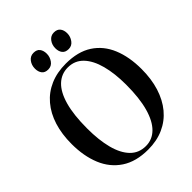

<svg xmlns="http://www.w3.org/2000/svg" viewBox="-265 -1084 1232 1232"><g transform="rotate(-45 351.5 -468.0)"><path d="M345 12Q235.5 12 163.8 -35.5Q92 -83 57.2 -167.2Q22.5 -251.5 22.5 -361Q22.5 -450.5 45.2 -522.8Q68 -595 111.8 -646.5Q155.5 -698 218.2 -725.2Q281 -752.5 361 -752.5Q470 -752.5 540.8 -706.5Q611.5 -660.5 646 -577.5Q680.5 -494.5 680.5 -383.5Q680.5 -294 657.8 -221.2Q635 -148.5 591.8 -96.2Q548.5 -44 486.2 -16Q424 12 345 12ZM350.5 -14.5Q409 -14.5 451.2 -56Q493.5 -97.5 516.5 -179.5Q539.5 -261.5 539.5 -383.5Q539.5 -484.5 519 -561.8Q498.5 -639 457 -682.5Q415.5 -726 352.5 -726Q294 -726 251.5 -685.8Q209 -645.5 186.2 -564.5Q163.5 -483.5 163.5 -361Q163.5 -255 184 -177.2Q204.5 -99.5 246 -57Q287.5 -14.5 350.5 -14.5ZM254.5 -805Q225.5 -805 211.8 -823Q198 -841 198 -869.5Q198 -901 216 -924.5Q234 -948 262.5 -948H263.5Q293 -948 306.5 -930Q320 -912 320 -883.5Q320 -854 302.5 -829.5Q285 -805 255.5 -805ZM440 -805Q410.5 -805 396.8 -823Q383 -841 383 -869.5Q383 -901 401 -924.5Q419 -948 447.5 -948H448.5Q477.5 -948 491.5 -930Q505.5 -912 505.5 -883.5Q505.5 -854 487.8 -829.5Q470 -805 441 -805Z"/></g></svg>

Font: Merriweather 144pt SemiBold
Style: Regular
Weight: 600
Version: Version 2.100